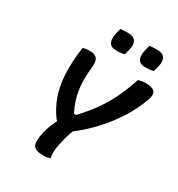

<svg xmlns="http://www.w3.org/2000/svg" viewBox="-214 -1060 1113 1203"><g transform="rotate(30 342.5 -458.5)"><path d="M330 0Q319 3 307.5 5Q296 7 281 7Q241 7 223 -4.5Q205 -16 202 -36.5Q199 -57 203 -83Q208 -120 220 -154Q232 -188 249 -223Q242 -229 236 -238Q200 -287 176.5 -350.5Q153 -414 147.5 -500Q142 -586 158 -700Q182 -707 211 -707Q240 -707 257.5 -690.5Q275 -674 270 -624Q260 -537 269 -465.5Q278 -394 317 -317L332 -315Q386 -372 427 -429Q468 -486 500 -551.5Q532 -617 559 -699Q573 -703 585.5 -705Q598 -707 615 -707Q659 -707 676 -688.5Q693 -670 677 -625Q647 -542 598.5 -467Q550 -392 490 -328Q430 -264 366 -216Q356 -190 348.5 -163.5Q341 -137 335 -109Q328 -80 326.5 -52.5Q325 -25 330 0ZM304 -921Q331 -924 359 -924Q400 -924 414 -900.5Q428 -877 417 -835L407 -798Q382 -791 350 -791Q308 -791 296 -816Q284 -841 294 -884ZM514 -921Q528 -923 542.5 -923.5Q557 -924 569 -924Q610 -924 624 -900.5Q638 -877 627 -835L617 -798Q592 -791 560 -791Q518 -791 506 -816Q494 -841 505 -884Z"/></g></svg>

Font: Recursive Sn Csl St SmB
Style: Italic
Weight: 600
Italic angle: -15°
Version: Version 1.079;hotconv 1.0.112;makeotfexe 2.5.65598; ttfautoh